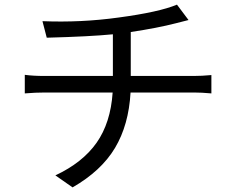

<svg xmlns="http://www.w3.org/2000/svg" viewBox="-20 -769 1017 828"><path d="M163.1 -677.7Q329.1 -670.9 491.2 -693.4Q666 -716.8 743.2 -749L793 -682.6Q776.4 -678.7 739.3 -668.9Q660.2 -648.4 543.9 -630.9V-441.4H814.5Q850.6 -441.4 891.6 -445.3V-366.2Q848.6 -370.1 816.4 -370.1H543Q535.2 -230.5 476.1 -131.3Q417 -32.2 293 39.1L218.8 -12.7Q335.9 -67.4 396.5 -153.3Q457 -239.3 465.8 -370.1H173.8Q133.8 -370.1 86.9 -366.2V-446.3Q123 -441.4 171.9 -441.4H466.8V-621.1Q367.2 -611.3 181.6 -606.4Z"/></svg>

Font: Min Sans
Style: Regular
Weight: 400
Designer: Jinseong-Kim, NotoSansCJK, Nunito
Foundry: Jinseong-Kim
Version: Version 1.400;Glyphs 3.1.2 (3151)